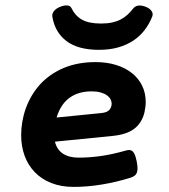

<svg xmlns="http://www.w3.org/2000/svg" viewBox="-20 -697 640 727"><path d="M355 -508.3Q275.4 -508.3 231.7 -541.5Q188 -574.7 178.2 -633.8Q176.3 -643.6 183.3 -653.6Q190.4 -663.6 204.6 -669.9Q220.2 -676.8 232.9 -676.5Q245.6 -676.3 250.5 -666.5Q264.2 -637.7 290 -622.8Q315.9 -607.9 362.8 -607.9Q386.2 -607.9 404.3 -611.8Q422.4 -615.7 437 -623.3Q451.7 -630.9 463.4 -641.8Q475.1 -652.8 485.8 -666.5Q493.7 -675.3 505.9 -676Q518.1 -676.8 532.7 -670.9Q546.4 -665.5 553.7 -655.5Q561 -645.5 556.2 -633.8Q544.9 -605.5 526.9 -582.3Q508.8 -559.1 483.9 -542.7Q459 -526.4 426.8 -517.3Q394.5 -508.3 355 -508.3ZM188 -160.6Q195.3 -130.4 218.3 -115.2Q241.2 -100.1 278.3 -100.1Q317.9 -100.1 361.6 -106.2Q405.3 -112.3 456.5 -127Q464.8 -129.4 471.2 -128.9Q477.5 -128.4 482.4 -123.8Q487.3 -119.1 491 -109.9Q494.6 -100.6 497.6 -85.9Q500.5 -70.8 500.7 -60.3Q501 -49.8 498 -42.7Q495.1 -35.6 489 -31.2Q482.9 -26.9 473.6 -23.9Q421.9 -7.8 366.7 1.5Q311.5 10.7 258.8 10.7Q210.9 10.7 173.8 -4.2Q136.7 -19 111.6 -45.2Q86.4 -71.3 73.2 -107.2Q60.1 -143.1 60.1 -185.1Q60.1 -210.4 64.5 -236.1Q68.8 -261.7 77.6 -286.4Q86.4 -311 99.9 -334Q113.3 -356.9 131.3 -377Q168.5 -417.5 221.4 -439.7Q274.4 -461.9 341.8 -461.9Q384.8 -461.9 419.9 -450.9Q455.1 -439.9 480 -419.9Q504.9 -399.9 518.3 -372.3Q531.7 -344.7 531.7 -311Q531.7 -292.5 526.9 -271.2Q522 -250 509.8 -231.9Q495.6 -210.9 470.7 -198.7Q445.8 -186.5 409.2 -182.6ZM327.1 -351.1Q276.9 -351.1 243.2 -326.7Q209.5 -302.2 194.3 -252L364.7 -269Q386.7 -271.5 394.8 -281.7Q402.8 -292 402.8 -304.7Q402.8 -313 398.4 -321.3Q394 -329.6 384.8 -336.2Q375.5 -342.8 361.1 -346.9Q346.7 -351.1 327.1 -351.1Z"/></svg>

Font: Courier Prime
Style: Bold Italic
Weight: 700
Monospace: yes
Designer: Alan Dague-Greene
Foundry: Quote-Unquote Apps
Version: Version 1.202